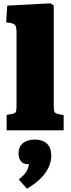

<svg xmlns="http://www.w3.org/2000/svg" viewBox="-20 -788 428 1161"><path d="M20 0V-93L53 -99Q70 -102 75 -110.5Q80 -119 80 -146V-588Q80 -621 73.5 -633Q67 -645 44 -649L17 -653L24 -754L285 -768L305 -755V-145Q305 -118 310.5 -110Q316 -102 334 -98L365 -92V0ZM143 353 93 297Q116 280 128 265.5Q140 251 146.5 236.5Q153 222 155 204H145Q119 204 105.5 185.5Q92 167 92 142Q92 108 107 89.5Q122 71 145 63.5Q168 56 192 56Q216 56 238.5 64.5Q261 73 275.5 94.5Q290 116 290 156Q290 183 277.5 215.5Q265 248 233.5 283Q202 318 143 353Z"/></svg>

Font: Literata Black
Style: Regular
Weight: 900
Designer: Latin by Veronika Burian and Jose Scaglione. Greek by Irene Vlachou. Cyrillic by Vera Evstafieva.
Foundry: TypeTogether
Version: Version 3.103;gftools[0.9.29]